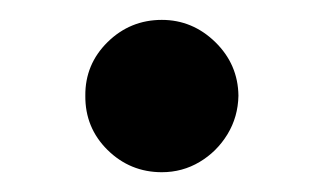

<svg xmlns="http://www.w3.org/2000/svg" viewBox="-20 -168 330 196"><path d="M67.1 -70.3Q66.8 -102.3 89.8 -125Q112.9 -147.7 145.2 -147.7Q176.5 -147.7 199.8 -125Q223 -102.3 223.4 -70.3Q223 -48.7 212.2 -30.9Q201.3 -13.1 183.8 -2.7Q166.2 7.8 145.2 7.8Q112.9 7.8 89.8 -14.9Q66.8 -37.6 67.1 -70.3Z"/></svg>

Font: DeltaSans SemiBold
Style: Regular
Weight: 600
Designer: Rasmus Andersson
Foundry: rsms
Version: Version 3.012